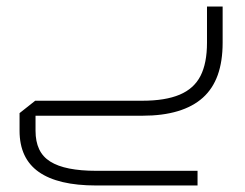

<svg xmlns="http://www.w3.org/2000/svg" viewBox="-20 -355 753 589"><path d="M275 214Q158 214 99 172.5Q40 131 40 46V-8L88 -46H417Q487 -46 531 -64.5Q575 -83 595 -122Q615 -161 615 -224V-335H663V-224Q663 -167 648 -125Q633 -83 602.5 -55.5Q572 -28 525.5 -14Q479 0 417 0H72L89 -14V46Q89 79 100 102.5Q111 126 134 140.5Q157 155 192.5 162Q228 169 275 169H586V214Z"/></svg>

Font: Cairo Play Light
Style: Regular
Weight: 300
Version: Version 3.119